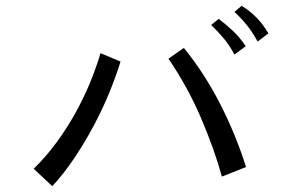

<svg xmlns="http://www.w3.org/2000/svg" viewBox="-20 -698 1040 661"><path d="M395 -486Q380 -437 356.5 -379.5Q333 -322 302 -264Q271 -206 235 -152.5Q199 -99 160 -57L96 -117Q139 -159 174.5 -207.5Q210 -256 238.5 -307Q267 -358 289 -411Q311 -464 326 -515ZM744 -90Q717 -187 671.5 -293Q626 -399 560 -496L613 -533Q683 -447 737 -342Q791 -237 827 -123ZM787 -510Q771 -541 750.5 -565.5Q730 -590 707 -612L733 -633Q758 -614 781.5 -592Q805 -570 826 -539ZM867 -555Q850 -586 830.5 -610.5Q811 -635 787 -657L812 -678Q841 -660 863.5 -637Q886 -614 904 -583Z"/></svg>

Font: NanumGothicCoding
Style: Regular
Weight: 400
Monospace: yes
Designer: Kwon Bruce; Nicolas Noh; Sung-woo Choi; Go-un Cha; Soo-hyun Park;
Foundry: NHN Corporation
Version: Version 2.000;PS 1;hotconv 1.0.49;makeotf.lib2.0.14853